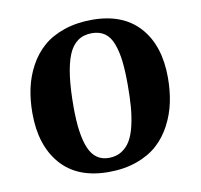

<svg xmlns="http://www.w3.org/2000/svg" viewBox="-66 -597 713 682"><g transform="rotate(-10 290.5 -256.5)"><path d="M272.9 15.1Q160.6 15.1 101.3 -53Q42 -121.1 42 -236.8Q42 -284.7 51 -326.7Q60.1 -368.7 80.3 -406Q100.6 -443.4 130.9 -470Q161.1 -496.6 206.5 -512.2Q252 -527.8 308.1 -527.8Q418.9 -527.8 478.5 -461.4Q538.1 -395 538.1 -278.8Q538.1 -231.9 529.3 -189.9Q520.5 -147.9 500.5 -109.9Q480.5 -71.8 450.2 -44.4Q419.9 -17.1 374.8 -1Q329.6 15.1 272.9 15.1ZM282.2 -34.2Q309.1 -34.2 328.9 -46.6Q348.6 -59.1 360.8 -80.1Q373 -101.1 380.4 -133.3Q387.7 -165.5 390.4 -200Q393.1 -234.4 393.1 -278.8Q393.1 -329.1 388.9 -364.3Q384.8 -399.4 374.5 -427Q364.3 -454.6 345.5 -467.8Q326.7 -481 298.8 -481Q239.3 -481 214.6 -421.1Q189.9 -361.3 189.9 -233.9Q189.9 -133.8 211.4 -84Q232.9 -34.2 282.2 -34.2Z"/></g></svg>

Font: Literata SemiBold
Style: Italic
Weight: 650
Italic angle: -2.39999°
Designer: Latin by Veronika Burian and Jose Scaglione. Greek by Irene Vlachou. Cyrillic by Vera Evstafieva
Foundry: TypeTogether
Version: Version 3.021